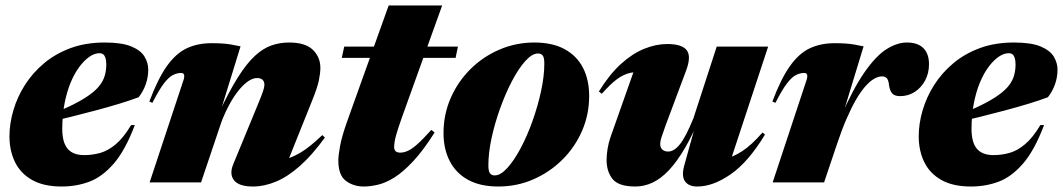

<svg xmlns="http://www.w3.org/2000/svg" viewBox="-20 -665 3876 700"><path d="M342.5 -471Q325 -471 306.2 -458.2Q287.5 -445.5 269.5 -421.5Q251.5 -397.5 237.5 -363.8Q223.5 -330 215.2 -287.2Q207 -244.5 207 -195Q207 -146 226.5 -122.8Q246 -99.5 287.5 -99.5Q317 -99.5 345.5 -107.5Q374 -115.5 402.2 -139.2Q430.5 -163 458 -209H471.5Q436.5 -116.5 394.5 -68.2Q352.5 -20 305.5 -2.5Q258.5 15 205 15Q139 15 96.8 -9Q54.5 -33 34.5 -74.5Q14.5 -116 14.5 -168Q14.5 -214.5 28.8 -263Q43 -311.5 71 -355.5Q99 -399.5 140.8 -434.5Q182.5 -469.5 237.8 -489.8Q293 -510 361.5 -510Q424 -510 458.5 -495.8Q493 -481.5 506.8 -458.8Q520.5 -436 520.5 -411.5Q520.5 -383 511.2 -357.2Q502 -331.5 485.5 -310.5Q453.5 -298.5 413 -286.2Q372.5 -274 328.2 -262.2Q284 -250.5 239 -239.2Q194 -228 152.5 -218.5L155.5 -244.5Q208 -264.5 245 -283Q282 -301.5 306.2 -319Q330.5 -336.5 343.8 -354Q357 -371.5 362.2 -390.2Q367.5 -409 367.5 -429.5Q367.5 -445 364.5 -454Q361.5 -463 356.2 -467Q351 -471 342.5 -471Z M535.5 -290 524.5 -295Q555.5 -377.5 588.2 -423.8Q621 -470 660.5 -488.8Q700 -507.5 751 -507.5Q773 -507.5 789.2 -506.5Q805.5 -505.5 821 -503Q836.5 -500.5 857 -496L780 -246.5L776.5 -249.5Q814.5 -331 847 -382.5Q879.5 -434 909.5 -461.5Q939.5 -489 970 -499.5Q1000.5 -510 1034 -510Q1093.5 -510 1120.8 -483.2Q1148 -456.5 1148 -417.5Q1148 -398 1142.5 -371.5Q1137 -345 1117.5 -297L1015.5 -42.5L961.5 -79Q987 -78 1014.2 -83.2Q1041.5 -88.5 1075.8 -108.8Q1110 -129 1155 -172.5L1164.5 -163.5Q1118.5 -100 1074 -60.5Q1029.5 -21 986.5 -3Q943.5 15 902.5 15Q851 15 833.2 -7.8Q815.5 -30.5 830.5 -66.5L916 -274Q933.5 -316 938.8 -331.8Q944 -347.5 944 -355.5Q944 -368 937 -374.2Q930 -380.5 917.5 -380.5Q902 -380.5 885 -369Q868 -357.5 850.5 -336Q833 -314.5 817 -285.2Q801 -256 787.5 -221L713 0H525.5L649.5 -374.5Q653 -386 651 -392.5Q649 -399 640 -399Q626.5 -399 611.5 -392Q596.5 -385 578.5 -362Q560.5 -339 535.5 -290Z M1226 -454 1235 -495H1649.5L1641 -454ZM1445 -236Q1433 -202 1426.8 -181.2Q1420.5 -160.5 1418.8 -148.8Q1417 -137 1417 -129Q1417 -118 1423 -113.2Q1429 -108.5 1439.5 -108.5Q1452 -108.5 1466.5 -114.8Q1481 -121 1501.5 -139.2Q1522 -157.5 1552.5 -191.5L1564.5 -182Q1523.5 -117 1487 -77.8Q1450.5 -38.5 1418.8 -18.5Q1387 1.5 1358.8 8.2Q1330.5 15 1306 15Q1269 15 1241.2 -5.5Q1213.5 -26 1213.5 -80Q1213.5 -98 1219.8 -132.5Q1226 -167 1246 -223.5L1397 -645H1592Z M1928.5 -510Q1994 -510 2038.5 -485.8Q2083 -461.5 2105.5 -417.8Q2128 -374 2128 -315Q2128 -247.5 2102 -187.8Q2076 -128 2030 -82.5Q1984 -37 1924.2 -11Q1864.5 15 1797 15Q1731 15 1686.8 -9.2Q1642.5 -33.5 1619.8 -77.5Q1597 -121.5 1597 -180Q1597 -247.5 1623 -307.2Q1649 -367 1695 -412.8Q1741 -458.5 1801 -484.2Q1861 -510 1928.5 -510ZM1783.5 -25.5Q1805 -25.5 1829.8 -52.8Q1854.5 -80 1878.5 -125.2Q1902.5 -170.5 1921.8 -224.8Q1941 -279 1952.8 -333.5Q1964.5 -388 1964.5 -433Q1964.5 -455 1958.8 -462.5Q1953 -470 1941.5 -470Q1920 -470 1895.2 -442.5Q1870.5 -415 1846.8 -369.8Q1823 -324.5 1803.5 -270.2Q1784 -216 1772.2 -161.8Q1760.5 -107.5 1760.5 -62Q1760.5 -40.5 1766.5 -33Q1772.5 -25.5 1783.5 -25.5Z M2474.5 -61 2529 -257.5 2535 -245Q2506 -174.5 2477 -125Q2448 -75.5 2418.8 -44.5Q2389.5 -13.5 2359 0.8Q2328.5 15 2296.5 15Q2235.5 15 2213.5 -12.2Q2191.5 -39.5 2191.5 -82Q2191.5 -100 2195.2 -123Q2199 -146 2206.5 -167L2307.5 -453L2344.5 -403Q2306 -405 2280 -399.8Q2254 -394.5 2230 -376.8Q2206 -359 2174 -323L2163.5 -331.5Q2202 -394 2244 -432Q2286 -470 2328.8 -487.2Q2371.5 -504.5 2413 -504.5Q2466.5 -504.5 2483.8 -481.8Q2501 -459 2481 -406.5L2406 -206Q2396 -178.5 2391.5 -164Q2387 -149.5 2387 -140.5Q2387 -126.5 2395 -119.5Q2403 -112.5 2416 -112.5Q2426.5 -112.5 2437 -118.8Q2447.5 -125 2458.8 -139Q2470 -153 2482 -176.2Q2494 -199.5 2508 -233.5L2593 -495H2780.5L2631 -41.5L2572.5 -79.5Q2597.5 -80.5 2625 -86.5Q2652.5 -92.5 2685.8 -113.8Q2719 -135 2760 -182L2769 -174.5Q2709 -75 2644.5 -30Q2580 15 2522 15Q2491 15 2477.5 -3.8Q2464 -22.5 2474.5 -61Z M2921 -374.5Q2924.5 -386 2922.5 -392.5Q2920.5 -399 2911.5 -399Q2898 -399 2883 -392Q2868 -385 2850 -362Q2832 -339 2807 -290L2796 -295Q2827 -377.5 2859.8 -423.8Q2892.5 -470 2932 -488.8Q2971.5 -507.5 3022.5 -507.5Q3044.5 -507.5 3060.8 -506.5Q3077 -505.5 3092.5 -503Q3108 -500.5 3128.5 -496L3040.5 -207.5L3042 -232Q3090 -341.5 3132.2 -402Q3174.5 -462.5 3212.8 -486.2Q3251 -510 3286.5 -510Q3326 -510 3346.5 -489.5Q3367 -469 3367 -430.5Q3367 -398 3352.8 -371.5Q3338.5 -345 3314.8 -329.8Q3291 -314.5 3261.5 -314.5Q3242 -314.5 3233.2 -324Q3224.5 -333.5 3221.5 -353Q3219.5 -373 3213.2 -379.8Q3207 -386.5 3195.5 -386.5Q3182 -386.5 3166.5 -377.5Q3151 -368.5 3134.5 -349.8Q3118 -331 3101 -301.8Q3084 -272.5 3066.5 -232.2Q3049 -192 3031.5 -139.5L2984.5 0H2797Z M3657.5 -471Q3640 -471 3621.2 -458.2Q3602.5 -445.5 3584.5 -421.5Q3566.5 -397.5 3552.5 -363.8Q3538.5 -330 3530.2 -287.2Q3522 -244.5 3522 -195Q3522 -146 3541.5 -122.8Q3561 -99.5 3602.5 -99.5Q3632 -99.5 3660.5 -107.5Q3689 -115.5 3717.2 -139.2Q3745.5 -163 3773 -209H3786.5Q3751.5 -116.5 3709.5 -68.2Q3667.5 -20 3620.5 -2.5Q3573.5 15 3520 15Q3454 15 3411.8 -9Q3369.5 -33 3349.5 -74.5Q3329.5 -116 3329.5 -168Q3329.5 -214.5 3343.8 -263Q3358 -311.5 3386 -355.5Q3414 -399.5 3455.8 -434.5Q3497.5 -469.5 3552.8 -489.8Q3608 -510 3676.5 -510Q3739 -510 3773.5 -495.8Q3808 -481.5 3821.8 -458.8Q3835.5 -436 3835.5 -411.5Q3835.5 -383 3826.2 -357.2Q3817 -331.5 3800.5 -310.5Q3768.5 -298.5 3728 -286.2Q3687.5 -274 3643.2 -262.2Q3599 -250.5 3554 -239.2Q3509 -228 3467.5 -218.5L3470.5 -244.5Q3523 -264.5 3560 -283Q3597 -301.5 3621.2 -319Q3645.5 -336.5 3658.8 -354Q3672 -371.5 3677.2 -390.2Q3682.5 -409 3682.5 -429.5Q3682.5 -445 3679.5 -454Q3676.5 -463 3671.2 -467Q3666 -471 3657.5 -471Z"/></svg>

Font: Newsreader 60pt ExtraBold
Style: Italic
Weight: 800
Italic angle: -17°
Designer: Hugues Gentile
Foundry: Production Type
Version: Version 1.003